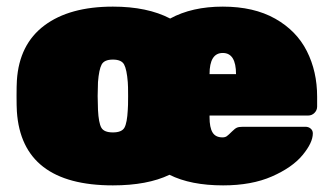

<svg xmlns="http://www.w3.org/2000/svg" viewBox="-20 -550 1003 580"><path d="M653 -530Q747 -530 811.5 -493.5Q876 -457 907 -395.5Q938 -334 938 -258V-228Q938 -217 930 -209Q922 -201 911 -201H613V-196Q613 -165 622 -150Q631 -135 652 -135Q660 -135 665 -138.5Q670 -142 681 -153Q690 -162 696 -164.5Q702 -167 714 -167H903Q912 -167 918.5 -161.5Q925 -156 925 -147Q925 -119 894 -81.5Q863 -44 801.5 -17Q740 10 654 10Q556 10 492 -22Q425 10 321 10Q46 10 31 -213Q30 -228 30 -260Q30 -292 31 -307Q38 -416 114 -473Q190 -530 321 -530Q425 -530 494 -494Q560 -530 653 -530ZM693 -326Q693 -390 653 -390Q613 -390 613 -326ZM276 -302 275 -260 276 -218Q278 -179 286 -164.5Q294 -150 321 -150Q348 -150 356 -164.5Q364 -179 366 -218Q367 -228 367 -260Q367 -292 366 -302Q363 -340 355 -355Q347 -370 321 -370Q295 -370 287 -355Q279 -340 276 -302Z"/></svg>

Font: Rubik
Style: Regular
Weight: 900
Designer: Hubert & Fischer
Foundry: Hubert & Fischer
Version: Version 1.100